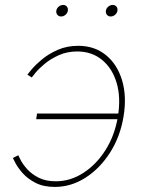

<svg xmlns="http://www.w3.org/2000/svg" viewBox="-20 -736 575 764"><path d="M198.2 7.8Q152.8 7.8 121.3 -8.5Q89.8 -24.9 70.6 -46.6Q51.3 -68.4 42 -86.2Q32.7 -104 31.2 -107.4L52.7 -118.2Q54.2 -114.7 62.5 -98.6Q70.8 -82.5 88.1 -63Q105.5 -43.5 133.5 -29.1Q161.6 -14.6 202.1 -14.6Q259.8 -14.6 311.5 -47.9Q363.3 -81.1 400.1 -139.4Q437 -197.8 449.2 -272.9Q461.4 -348.1 444.1 -406.2Q426.8 -464.4 386 -497.8Q345.2 -531.2 287.6 -531.2Q247.6 -531.2 215.1 -516.8Q182.6 -502.4 159.2 -483.2Q135.7 -463.9 122.3 -447.8Q108.9 -431.6 106.4 -427.7L88.9 -439Q91.3 -442.4 106.2 -460.2Q121.1 -478 147.2 -499.8Q173.3 -521.5 209.7 -537.6Q246.1 -553.7 291.5 -553.7Q356 -553.7 401.1 -517.1Q446.3 -480.5 465.6 -417Q484.9 -353.5 471.7 -272.9Q458.5 -192.4 418 -128.9Q377.4 -65.4 320.1 -28.8Q262.7 7.8 198.2 7.8ZM455.1 -261.7H124L127.4 -284.2H458.5ZM420.4 -670.4Q411.1 -670.4 405.5 -677.2Q399.9 -684.1 401.4 -693.4Q402.8 -703.1 410.9 -709.7Q418.9 -716.3 428.7 -716.3Q438 -716.3 443.4 -709.7Q448.7 -703.1 447.3 -693.4Q445.8 -684.1 438 -677.2Q430.2 -670.4 420.4 -670.4ZM223.1 -670.4Q213.9 -670.4 208.3 -677.2Q202.6 -684.1 204.1 -693.4Q205.6 -703.1 213.6 -709.7Q221.7 -716.3 231.4 -716.3Q240.7 -716.3 246.1 -709.7Q251.5 -703.1 250 -693.4Q248.5 -684.1 240.7 -677.2Q232.9 -670.4 223.1 -670.4Z"/></svg>

Font: Inter Thin
Style: Italic
Weight: 250
Italic angle: -9.3988°
Designer: Rasmus Andersson
Foundry: rsms
Version: Version 4.001;git-66647c0bb